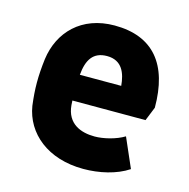

<svg xmlns="http://www.w3.org/2000/svg" viewBox="-84 -603 685 695"><g transform="rotate(15 258.0 -255.5)"><path d="M287 10C346 10 409 -4 454 -34L406 -144C375 -125 329 -114 296 -114C245 -114 192 -133 186 -202C186 -208 185 -213 185 -219H459L480 -271C480 -433 408 -521 263 -521C139 -521 64 -442 50 -338C46 -305 44 -277 44 -249C44 -221 46 -195 50 -163C66 -64 153 10 287 10ZM187 -316C192 -373 213 -407 265 -407C322 -407 338 -362 342 -316Z"/></g></svg>

Font: Finlandica
Style: Bold
Weight: 700
Designer: Niklas Ekholm, Juho Hiilivirta, Jaakko Suomalainen
Foundry: Helsinki Type Studio
Version: Version 2.000;Glyphs 3.2 (3202)